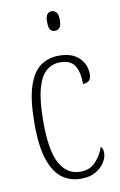

<svg xmlns="http://www.w3.org/2000/svg" viewBox="-86 -791 529 849"><g transform="rotate(-10 179.0 -366.0)"><path d="M208 10Q161 10 125 -15.5Q89 -41 68 -101Q47 -161 47 -263Q47 -371 67 -432Q87 -493 122.5 -518Q158 -543 205 -543Q264 -543 295 -513Q326 -483 326 -438Q326 -418 315.5 -409.5Q305 -401 289 -401Q289 -455 270.5 -484Q252 -513 205 -513Q170 -513 143.5 -491Q117 -469 102 -415Q87 -361 87 -264Q87 -136 119 -78.5Q151 -21 211 -21Q255 -21 281 -50.5Q307 -80 318 -114Q323 -109 325.5 -102.5Q328 -96 328 -84Q328 -65 314.5 -43Q301 -21 274.5 -5.5Q248 10 208 10ZM208 -654Q195 -654 187.5 -663Q180 -672 180 -698Q180 -723 187.5 -732.5Q195 -742 208 -742Q220 -742 228.5 -732.5Q237 -723 237 -698Q237 -672 228.5 -663Q220 -654 208 -654Z"/></g></svg>

Font: Noto Serif Myanmar ExtraCondensed ExtraLight
Style: Regular
Weight: 200
Width: 2
Designer: Ben Mitchell and the Monotype Design Team
Foundry: Monotype Imaging Inc.
Version: Version 2.106; ttfautohint (v1.8.4.7-5d5b)